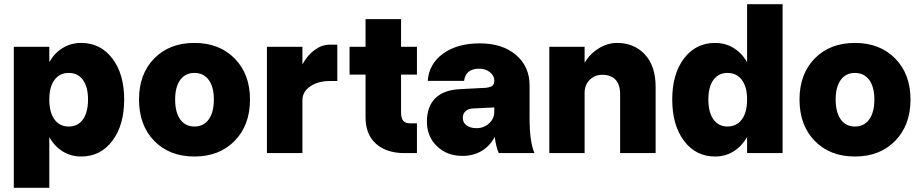

<svg xmlns="http://www.w3.org/2000/svg" viewBox="-20 -720 4337 903"><path d="M44.9 -500H211.9V-428.2Q236.8 -471.2 275.4 -494.6Q314 -518.1 361.8 -518.1Q452.6 -518.1 508.3 -445.1Q564 -372.1 564 -252Q564 -131.3 508.3 -57.6Q452.6 16.1 361.8 16.1Q314 16.1 275.4 -7.6Q236.8 -31.2 211.9 -75.2V163.1H44.9ZM394 -252Q394 -311 370.1 -344Q346.2 -377 303.2 -377Q260.3 -377 236.1 -344Q211.9 -311 211.9 -252Q211.9 -191.9 236.1 -158.4Q260.3 -125 303.2 -125Q346.2 -125 370.1 -158.4Q394 -191.9 394 -252Z M633.8 -252Q633.8 -372.1 705.3 -445.1Q776.9 -518.1 894.5 -518.1Q1011.7 -518.1 1083.7 -444.8Q1155.8 -371.6 1155.8 -252Q1155.8 -131.3 1083.7 -57.6Q1011.7 16.1 894.5 16.1Q776.9 16.1 705.3 -57.4Q633.8 -130.9 633.8 -252ZM985.8 -252Q985.8 -311 961.7 -344Q937.5 -377 894.5 -377Q851.6 -377 827.6 -344Q803.7 -311 803.7 -252Q803.7 -191.9 827.6 -158.4Q851.6 -125 894.5 -125Q937.5 -125 961.7 -158.4Q985.8 -191.9 985.8 -252Z M1235.4 -500H1402.3V-417Q1426.3 -460.9 1460.2 -485.4Q1494.1 -509.8 1529.3 -509.8H1566.4V-338.9H1530.3Q1475.6 -338.9 1439 -313.7Q1402.3 -288.6 1402.3 -249V0H1235.4Z M1940.9 -140.1V0H1882.3Q1797.4 0 1748.3 -43.9Q1699.2 -87.9 1699.2 -168V-369.1H1624V-500H1699.2V-629.9H1866.2V-500H1940.9V-369.1H1866.2V-190.9Q1866.2 -163.6 1876.5 -151.9Q1886.7 -140.1 1908.2 -140.1Z M2470.7 -163.1Q2470.7 -52.2 2493.7 0H2325.7Q2313.5 -26.9 2306.6 -76.2Q2284.7 -33.7 2245.6 -10.3Q2206.5 13.2 2154.8 13.2Q2082.5 13.2 2035.2 -32.2Q1987.8 -77.6 1987.8 -147.9Q1987.8 -219.2 2027.6 -258.3Q2067.4 -297.4 2144.5 -300.8L2265.6 -307.1Q2286.6 -309.6 2295.7 -316.9Q2304.7 -324.2 2304.7 -339.8V-341.8Q2304.7 -364.3 2283.9 -380.6Q2263.2 -397 2234.9 -397Q2169.9 -397 2162.6 -339.8H1991.7Q1997.6 -419.9 2064.2 -468Q2130.9 -516.1 2236.8 -516.1Q2342.8 -516.1 2406.7 -461.7Q2470.7 -407.2 2470.7 -317.9ZM2156.7 -165Q2156.7 -143.6 2174.3 -130.4Q2191.9 -117.2 2220.7 -117.2Q2255.4 -117.2 2280 -139.6Q2304.7 -162.1 2304.7 -194.8V-214.8L2207.5 -210Q2183.1 -209.5 2169.9 -197.5Q2156.7 -185.5 2156.7 -165Z M2896.5 -276.9Q2896.5 -323.2 2874.3 -345.7Q2852.1 -368.2 2812.5 -368.2Q2776.9 -368.2 2753.2 -344.2Q2729.5 -320.3 2729.5 -283.2V0H2563.5V-500H2729.5V-425.8Q2756.8 -469.2 2797.9 -493.7Q2838.9 -518.1 2881.8 -518.1Q2962.9 -518.1 3013.2 -463.6Q3063.5 -409.2 3063.5 -312V0H2896.5Z M3660.6 -700.2V0H3493.7V-75.2Q3467.8 -31.2 3429.2 -7.6Q3390.6 16.1 3343.3 16.1Q3252.4 16.1 3197 -57.6Q3141.6 -131.3 3141.6 -252Q3141.6 -372.1 3197 -445.1Q3252.4 -518.1 3343.3 -518.1Q3390.6 -518.1 3429.2 -494.9Q3467.8 -471.7 3493.7 -428.2V-700.2ZM3311.5 -252Q3311.5 -191.9 3335.4 -158.4Q3359.4 -125 3401.4 -125Q3444.8 -125 3469.2 -158.4Q3493.7 -191.9 3493.7 -252Q3493.7 -311 3469.2 -344Q3444.8 -377 3401.4 -377Q3358.9 -377 3335.2 -344Q3311.5 -311 3311.5 -252Z M3740.2 -252Q3740.2 -372.1 3811.8 -445.1Q3883.3 -518.1 4001 -518.1Q4118.2 -518.1 4190.2 -444.8Q4262.2 -371.6 4262.2 -252Q4262.2 -131.3 4190.2 -57.6Q4118.2 16.1 4001 16.1Q3883.3 16.1 3811.8 -57.4Q3740.2 -130.9 3740.2 -252ZM4092.3 -252Q4092.3 -311 4068.1 -344Q4043.9 -377 4001 -377Q3958 -377 3934.1 -344Q3910.2 -311 3910.2 -252Q3910.2 -191.9 3934.1 -158.4Q3958 -125 4001 -125Q4043.9 -125 4068.1 -158.4Q4092.3 -191.9 4092.3 -252Z"/></svg>

Font: Overused Grotesk ExtraBold
Style: Regular
Weight: 800
Version: Version 0.002